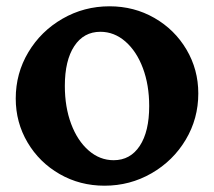

<svg xmlns="http://www.w3.org/2000/svg" viewBox="-20 -585 680 610"><path d="M30 -272Q30 -352 70 -419Q110 -486 178.5 -525.5Q247 -565 328 -565Q406 -565 470.5 -528Q535 -491 572.5 -427.5Q610 -364 610 -288Q610 -208 570 -141Q530 -74 461.5 -34.5Q393 5 312 5Q234 5 169.5 -32Q105 -69 67.5 -132.5Q30 -196 30 -272ZM454 -248Q454 -315 434 -368.5Q414 -422 378.5 -453Q343 -484 299 -484Q246 -484 216 -438.5Q186 -393 186 -312Q186 -245 206 -191.5Q226 -138 261.5 -107Q297 -76 341 -76Q394 -76 424 -121.5Q454 -167 454 -248Z"/></svg>

Font: Otomanopee
Style: Regular
Weight: 400
Designer: Das Ende der Wildnis
Foundry: Gutenberg Labo
Version: Version 3.000